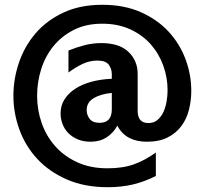

<svg xmlns="http://www.w3.org/2000/svg" viewBox="-20 -642 854 802"><path d="M600 -128Q623 -128 638.5 -141.5Q654 -155 663 -175Q672 -195 676 -219Q680 -243 680 -265Q680 -318 662 -368Q644 -418 609.5 -457Q575 -496 524 -519.5Q473 -543 407 -543Q339 -543 288 -517Q237 -491 203 -449Q169 -407 152 -353Q135 -299 135 -242Q135 -183 154 -128.5Q173 -74 210 -32Q247 10 302 35.5Q357 61 429 61Q494 61 540.5 44Q587 27 631 -5V93Q584 117 535.5 128.5Q487 140 430 140Q333 140 259 107.5Q185 75 135.5 21.5Q86 -32 61 -101Q36 -170 36 -242Q36 -312 59 -380Q82 -448 128 -502Q174 -556 244 -589Q314 -622 407 -622Q499 -622 568.5 -591Q638 -560 684.5 -509.5Q731 -459 755 -394.5Q779 -330 779 -263Q779 -223 769.5 -184.5Q760 -146 738 -116Q716 -86 680.5 -68Q645 -50 593 -50Q551 -50 520 -66Q489 -82 470 -117Q454 -87 425.5 -68.5Q397 -50 359 -50Q328 -50 304.5 -60Q281 -70 265 -86.5Q249 -103 241 -124.5Q233 -146 233 -168Q233 -201 249.5 -227Q266 -253 294.5 -271.5Q323 -290 362 -300.5Q401 -311 447 -313V-332Q447 -355 434 -372Q421 -389 387 -389Q355 -389 325 -375Q295 -361 266 -339V-431Q301 -445 334.5 -453.5Q368 -462 403 -462Q479 -462 517 -425Q555 -388 555 -334V-179Q555 -128 600 -128ZM396 -129Q447 -129 447 -185V-254Q399 -249 370.5 -231.5Q342 -214 342 -182Q342 -162 354.5 -145.5Q367 -129 396 -129Z"/></svg>

Font: LT Museum
Style: Bold
Weight: 700
Designer: Daniel Lyons
Foundry: LyonsType
Version: Version 1.010